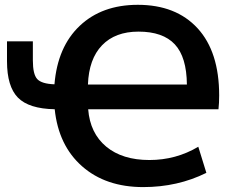

<svg xmlns="http://www.w3.org/2000/svg" viewBox="-20 -760 961 790"><path d="M341.8 -412.1H749Q748 -525.4 699.2 -577.6Q650.4 -629.9 549.8 -629.9Q454.1 -629.9 399.9 -573.7Q345.7 -517.6 341.8 -412.1ZM204.1 -413.1Q216.8 -567.4 308.1 -653.8Q399.4 -740.2 546.9 -740.2Q704.1 -740.2 793 -643.6Q881.8 -546.9 881.8 -367.2Q881.8 -335.9 878.9 -310.5H342.8Q350.6 -211.9 417 -156.7Q483.4 -101.6 594.7 -101.6Q704.1 -101.6 795.9 -156.2L829.1 -48.8Q710.9 9.8 569.3 9.8Q415 9.8 317.9 -75.7Q220.7 -161.1 205.1 -310.5Q98.6 -312.5 53.7 -358.4Q8.8 -404.3 8.8 -507.8V-589.8H115.2V-511.7Q115.2 -454.1 133.3 -434.6Q151.4 -415 204.1 -413.1Z"/></svg>

Font: Mgen+ 1c bold
Style: Bold
Weight: 700
Designer: [Source Han Sans]
Ryoko NISHIZUKA  (kana & ideographs); Paul D. Hunt (Latin, Greek & Cyrillic); Wenlong ZHANG  (bopomofo
Version: Version 1.059.20150602